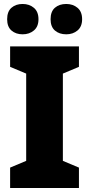

<svg xmlns="http://www.w3.org/2000/svg" viewBox="-20 -948 448 968"><path d="M378 0H31V-103L112 -137V-577L31 -611V-714H378V-611L297 -577V-137L378 -103ZM16 -851Q16 -890 38 -909Q60 -928 94 -928Q128 -928 151 -908.5Q174 -889 174 -851Q174 -814 151 -794.5Q128 -775 94 -775Q60 -775 38 -794Q16 -813 16 -851ZM235 -851Q235 -890 257 -909Q279 -928 314 -928Q348 -928 371 -908.5Q394 -889 394 -851Q394 -814 371 -794.5Q348 -775 314 -775Q279 -775 257 -794Q235 -813 235 -851Z"/></svg>

Font: Noto Sans Ethiopic SemiCondensed Black
Style: Regular
Weight: 900
Width: 4
Designer: Monotype Design Team
Foundry: Monotype Imaging Inc.
Version: Version 2.102; ttfautohint (v1.8.4.7-5d5b)